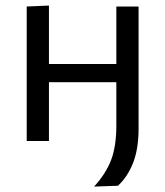

<svg xmlns="http://www.w3.org/2000/svg" viewBox="-20 -520 610 708"><path d="M78.5 0V-496L160.5 -499.5V-284H409V-496H491V-46Q491 29 470.8 80.5Q450.5 132 415 165L327 168Q370.5 120.5 389.8 69.8Q409 19 409 -57.5V-217H160.5V0Z"/></svg>

Font: Commissioner
Style: Regular
Weight: 400
Designer: Kostas Bartsokas
Foundry: Kostas Bartsokas
Version: Version 1.000; ttfautohint (v1.8.3)